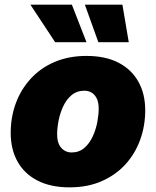

<svg xmlns="http://www.w3.org/2000/svg" viewBox="-20 -784 661 814"><path d="M274.9 10.3Q195.3 10.3 139.4 -18.3Q83.5 -46.9 54.4 -98.9Q25.4 -150.9 25.4 -220.7Q25.4 -287.6 47.1 -346.4Q68.8 -405.3 110.6 -450.7Q152.3 -496.1 211.9 -521.5Q271.5 -546.9 346.7 -546.9Q426.3 -546.9 481.7 -518.6Q537.1 -490.2 566.4 -438.2Q595.7 -386.2 595.7 -316.4Q595.7 -251 574.5 -191.9Q553.2 -132.8 512 -87.4Q470.7 -42 411.1 -15.9Q351.6 10.3 274.9 10.3ZM283.7 -137.7Q315.4 -137.7 337.4 -156.7Q359.4 -175.8 373 -205.3Q386.7 -234.9 392.6 -266.8Q398.4 -298.8 398.4 -323.7Q398.4 -349.1 390.6 -365.7Q382.8 -382.3 369.1 -390.9Q355.5 -399.4 337.9 -399.4Q305.7 -399.4 283.4 -380.6Q261.2 -361.8 247.8 -332.8Q234.4 -303.7 228.3 -272.2Q222.2 -240.7 222.2 -214.8Q222.2 -177.2 239.5 -157.5Q256.8 -137.7 283.7 -137.7ZM397 -605 339.8 -764.2H499L525.9 -605ZM213.9 -605 108.9 -764.2H284.7L346.7 -605Z"/></svg>

Font: Inter 18pt Black
Style: Italic
Weight: 900
Italic angle: -9.3988°
Designer: Rasmus Andersson
Foundry: rsms
Version: Version 4.001;git-66647c0bb